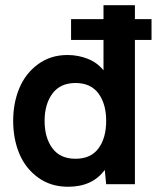

<svg xmlns="http://www.w3.org/2000/svg" viewBox="-20 -710 612 740"><path d="M564 -636.2V-556.2H500V0H389.2L383.8 -55.2Q336.4 9.8 242.2 9.8Q175.8 9.8 127 -25.6Q78.1 -61 54.4 -117.9Q30.8 -174.8 30.8 -244.1Q30.8 -313 54.4 -369.9Q78.1 -426.8 126.5 -462.4Q174.8 -498 240.2 -498Q281.2 -498 318.1 -483.4Q355 -468.8 378.9 -439V-556.2H253.9V-636.2H378.9V-689.9H500V-636.2ZM389.2 -244.1Q389.2 -309.6 359.4 -349.9Q329.6 -390.1 271 -390.1Q212.4 -390.1 182.1 -349.4Q151.9 -308.6 151.9 -244.1Q151.9 -179.2 181.9 -138.7Q211.9 -98.1 271 -98.1Q330.1 -98.1 359.6 -138.2Q389.2 -178.2 389.2 -244.1Z"/></svg>

Font: HK Grotesk Legacy
Style: Bold
Weight: 700
Designer: Alfredo Marco Pradil
Foundry: Hanken Design Co.
Version: Version 2.022;PS 002.022;hotconv 1.0.88;makeotf.lib2.5.64775